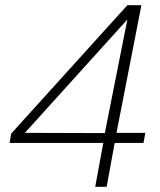

<svg xmlns="http://www.w3.org/2000/svg" viewBox="-20 -720 616 740"><path d="M347 0 378 -169H17L23 -205L471 -700H525L429 -208H540L533 -169H422L391 0ZM76 -208 384 -207 471 -645Z"/></svg>

Font: DM Sans 9pt ExtraLight
Style: Italic
Weight: 250
Italic angle: -10°
Version: Version 4.004;gftools[0.9.30]